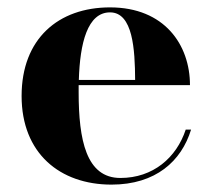

<svg xmlns="http://www.w3.org/2000/svg" viewBox="-20 -490 573 520"><path d="M497.5 -139H483C458 -63 394.5 -8 306 -8C213.5 -8 193 -111 193 -240C193 -246.5 193 -253 193 -259.5H494.5C494.5 -368.5 425.5 -470 278 -470C138 -470 38.5 -385 38.5 -230C38.5 -75 142 10 282 10C402 10 471.5 -54 497.5 -139ZM278 -456.5C340 -456.5 345.5 -356 346 -273.5H193.5C196.5 -373.5 217 -456.5 278 -456.5Z"/></svg>

Font: Bodoni* 16pt
Style: Bold
Weight: 700
Version: Version 2.3